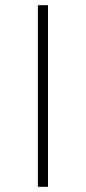

<svg xmlns="http://www.w3.org/2000/svg" viewBox="-20 -720 332 740"><path d="M165 0V-700H126V0Z"/></svg>

Font: Montserrat-Alt1 ExtLt
Style: Regular
Weight: 200
Designer: Differentunic
Foundry: Differentunic
Version: Version 7.222